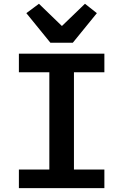

<svg xmlns="http://www.w3.org/2000/svg" viewBox="-20 -977 640 997"><path d="M522 0V-96.6H364V-601.6H522V-698.2H78.1V-601.6H236.2V-96.6H78.1V0ZM116.8 -908.7 241.8 -755H358L483 -908.7L421.2 -957.4L301.5 -842L182.2 -957.4Z"/></svg>

Font: Margiela Mono SemiBold
Style: Regular
Weight: 600
Designer: Mike Abbink, Paul van der Laan, Pieter van Rosmalen
Foundry: Bold Monday
Version: Version 2.003 2021